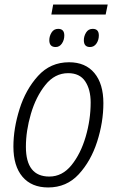

<svg xmlns="http://www.w3.org/2000/svg" viewBox="-20 -815 514 845"><path d="M445 -751 454 -795H214L206 -751ZM263 -659Q263 -688 236 -688Q217 -688 207 -672Q197 -656 197 -638Q197 -608 225 -608Q242 -608 252.5 -623.5Q263 -639 263 -659ZM415 -659Q415 -688 388 -688Q369 -688 359 -672Q349 -656 349 -638Q349 -608 376 -608Q394 -608 404.5 -623.5Q415 -639 415 -659ZM435 -361Q435 -446 395.5 -493.5Q356 -541 284 -541Q202 -541 147.5 -481Q93 -421 66 -335Q39 -249 39 -170Q39 -84 79 -37Q119 10 192 10Q273 10 326.5 -48Q380 -106 407.5 -191.5Q435 -277 435 -361ZM94 -169Q94 -239 116 -314Q138 -389 179.5 -441Q221 -493 280 -493Q331 -493 355 -457Q379 -421 379 -364Q379 -288 357 -213Q335 -138 294.5 -88Q254 -38 197 -38Q94 -38 94 -169Z"/></svg>

Font: Noto Sans UI SemiCondensed Light
Style: Italic
Weight: 300
Width: 4
Designer: Monotype Design Team
Foundry: Monotype Imaging Inc.
Version: 1.001